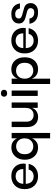

<svg xmlns="http://www.w3.org/2000/svg" viewBox="1470 -2288 1080 4059"><g transform="rotate(-90 2009.5 -258.0)"><path d="M314 7Q193 7 117 -68.5Q41 -144 41 -276Q41 -409 118.5 -483.5Q196 -558 314 -558Q399 -558 459 -523.5Q519 -489 550 -430.5Q581 -372 581 -302Q581 -274 577 -253H153Q158 -165 202.5 -125.5Q247 -86 309 -86Q366 -86 404.5 -114Q443 -142 454 -192H576Q554 -94 482.5 -43.5Q411 7 314 7ZM466 -305Q466 -411 392 -450Q356 -467 314 -467Q250 -467 204.5 -428Q159 -389 153 -305Z M1229 262H1115V-121Q1091 -64 1043 -28.5Q995 7 920 7Q850 7 792 -25.5Q734 -58 698.5 -121Q663 -184 663 -274Q663 -363 698.5 -426.5Q734 -490 792.5 -523.5Q851 -557 920 -557Q996 -557 1044 -523.5Q1092 -490 1115 -436V-551H1229ZM947 -94Q992 -94 1030 -115Q1068 -136 1091.5 -176.5Q1115 -217 1115 -276Q1115 -336 1091.5 -376Q1068 -416 1029.5 -436.5Q991 -457 947 -457Q902 -457 864 -437.5Q826 -418 803 -377.5Q780 -337 780 -274Q780 -211 803 -171.5Q826 -132 864 -113Q902 -94 947 -94Z M1565 8Q1473 8 1413 -51.5Q1353 -111 1353 -231V-551H1467V-243Q1467 -160 1508 -123.5Q1549 -87 1609 -87Q1650 -87 1684 -104.5Q1718 -122 1738.5 -160Q1759 -198 1759 -259V-551H1874V0H1759V-120Q1734 -53 1681 -22.5Q1628 8 1565 8Z M2068 -646Q2032 -646 2013.5 -665Q1995 -684 1995 -711Q1995 -738 2013.5 -758Q2032 -778 2068 -778Q2104 -778 2123 -758Q2142 -738 2142 -711Q2142 -682 2121.5 -664Q2101 -646 2068 -646ZM2125 0H2011V-551H2125Z M2377 262H2263V-551H2377V-423Q2396 -481 2446 -519.5Q2496 -558 2579 -558Q2648 -558 2704.5 -526Q2761 -494 2794.5 -431Q2828 -368 2828 -276Q2828 -185 2795 -122Q2762 -59 2706 -26Q2650 7 2579 7Q2496 7 2446 -31.5Q2396 -70 2377 -128ZM2544 -94Q2590 -94 2628.5 -113.5Q2667 -133 2689.5 -173.5Q2712 -214 2712 -276Q2712 -367 2663.5 -412.5Q2615 -458 2544 -458Q2474 -458 2425 -410Q2376 -362 2376 -276Q2376 -188 2426 -141Q2476 -94 2544 -94Z M3183 7Q3062 7 2986 -68.5Q2910 -144 2910 -276Q2910 -409 2987.5 -483.5Q3065 -558 3183 -558Q3268 -558 3328 -523.5Q3388 -489 3419 -430.5Q3450 -372 3450 -302Q3450 -274 3446 -253H3022Q3027 -165 3071.5 -125.5Q3116 -86 3178 -86Q3235 -86 3273.5 -114Q3312 -142 3323 -192H3445Q3423 -94 3351.5 -43.5Q3280 7 3183 7ZM3335 -305Q3335 -411 3261 -450Q3225 -467 3183 -467Q3119 -467 3073.5 -428Q3028 -389 3022 -305Z M3780 7Q3668 7 3608.5 -43.5Q3549 -94 3537 -175H3648Q3653 -132 3685 -103Q3717 -74 3780 -74Q3825 -74 3846.5 -96.5Q3868 -119 3868 -150Q3868 -179 3850 -196Q3832 -213 3805 -222.5Q3778 -232 3731 -242Q3668 -256 3630 -272Q3592 -288 3567.5 -317.5Q3543 -347 3543 -401Q3543 -444 3564 -479.5Q3585 -515 3628.5 -536.5Q3672 -558 3741 -558Q3812 -558 3859.5 -534Q3907 -510 3934 -469Q3961 -428 3968 -376H3860Q3854 -419 3824.5 -447.5Q3795 -476 3738 -476Q3691 -476 3669.5 -454Q3648 -432 3648 -400Q3648 -366 3678 -347.5Q3708 -329 3777 -314Q3836 -300 3881 -284Q3974 -250 3974 -148Q3974 -84 3925 -38.5Q3876 7 3780 7Z"/></g></svg>

Font: Ulagadi Sans Medium
Style: Regular
Weight: 500
Designer: Ninad Kale (Devanagari), Jonny Pinhorn (Latin)
Foundry: Indian Type Foundry
Version: Version 3.01;March 29, 2020;FontCreator 12.0.0.2522 64-bit; 